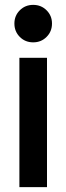

<svg xmlns="http://www.w3.org/2000/svg" viewBox="-20 -768 272 788"><path d="M59.6 0V-530.8H172.9V0ZM116.2 -594.2Q83.5 -594.2 61.3 -616.5Q39.1 -638.7 39.1 -671.4Q39.1 -703.6 61.3 -725.8Q83.5 -748 116.2 -748Q148.9 -748 171.1 -725.8Q193.4 -703.6 193.4 -671.4Q193.4 -638.7 171.1 -616.5Q148.9 -594.2 116.2 -594.2Z"/></svg>

Font: Reddit Sans Condensed SemiBold
Style: Regular
Weight: 600
Designer: Stephen Hutchings
Foundry: Reddit
Version: Version 1.014